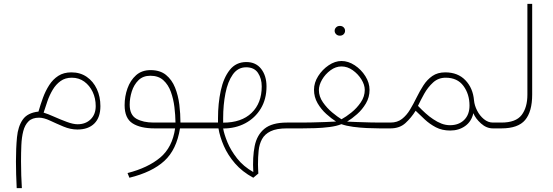

<svg xmlns="http://www.w3.org/2000/svg" viewBox="-20 -668 2878 999"><path d="M180.2 -87.4Q190.4 -123.5 203.6 -159.4Q216.8 -195.3 236.1 -225.3Q255.4 -255.4 283.4 -273.4Q311.5 -291.5 351.6 -291.5Q397.5 -291.5 431.4 -268.1Q465.3 -244.6 483.9 -204.8Q502.4 -165 502.4 -115.7Q502.4 -56.6 470.9 -25.4Q439.5 5.9 382.8 5.9Q346.7 5.9 310.1 -9.5Q273.4 -24.9 240.7 -40.3Q208 -55.7 183.1 -55.7Q147.9 -55.7 128.7 -36.9Q109.4 -18.1 101.1 14.2Q92.8 46.4 91.1 87.2Q89.4 127.9 89.4 171.9Q89.4 213.4 90.6 244.6Q91.8 275.9 93.8 311H66.9Q64.9 272.5 64 238.8Q63 205.1 63 171.9Q63 102.5 68.4 46.1Q73.7 -10.3 98.4 -45.7Q123 -81.1 180.2 -87.4ZM478 -116.2Q478 -156.2 462.2 -189.7Q446.3 -223.1 418.5 -243.4Q390.6 -263.7 353.5 -263.7Q319.3 -263.7 295.2 -246.3Q271 -229 254.4 -201.2Q237.8 -173.3 226.8 -141.8Q215.8 -110.4 207 -82Q229.5 -75.2 262.2 -60.5Q294.9 -45.9 327.9 -33.7Q360.8 -21.5 383.8 -21.5Q425.8 -21.5 451.9 -47.4Q478 -73.2 478 -116.2Z M763.2 -303.2Q813 -303.2 843.8 -278.1Q874.5 -252.9 890.9 -212.2Q907.2 -171.4 913.1 -123.5Q918.9 -75.7 918.9 -30.3H1004.9V0H916.5Q898.9 110.8 835 169.4Q771 228 653.3 256.8L643.6 232.4Q750 205.1 813.5 151.9Q877 98.6 891.1 0H784.2Q710.4 0 669.4 -26.4Q628.4 -52.7 628.4 -120.6Q628.4 -166.5 643.3 -208.3Q658.2 -250 688 -276.6Q717.8 -303.2 763.2 -303.2ZM779.3 -30.3H893.1Q892.6 -68.8 887.5 -111.1Q882.3 -153.3 868.9 -190.4Q855.5 -227.5 829.8 -250.7Q804.2 -273.9 762.2 -273.9Q724.1 -273.9 700.4 -250.5Q676.8 -227.1 665.8 -192.4Q654.8 -157.7 654.8 -123.5Q654.8 -69.8 689.9 -50Q725.1 -30.3 779.3 -30.3Z M986.8 0V-30.3H1114.3V-52.7Q1114.3 -129.9 1128.7 -196.5Q1143.1 -263.2 1175.5 -304.2Q1208 -345.2 1261.7 -345.2Q1311.5 -345.2 1339.1 -309.3Q1366.7 -273.4 1366.7 -218.3Q1366.7 -152.3 1336.9 -103Q1307.1 -53.7 1256.1 -26.6Q1205.1 0.5 1141.1 0.5Q1146 29.8 1163.3 72Q1180.7 114.3 1213.6 156.2Q1246.6 198.2 1297.9 227.1Q1293.5 149.4 1305.2 91.6Q1316.9 33.7 1356.2 1.7Q1395.5 -30.3 1473.1 -30.3H1502.9V0H1473.1Q1418.9 0 1388.2 14.9Q1357.4 29.8 1343.3 55.9Q1329.1 82 1325.7 116Q1322.3 149.9 1322.3 188Q1322.3 195.8 1323 210.7Q1323.7 225.6 1324.2 234.9L1297.9 256.8Q1240.2 225.6 1202.9 182.4Q1165.5 139.2 1144.8 91.6Q1124 43.9 1116.7 0ZM1260.7 -317.9Q1217.8 -317.9 1191.4 -280.5Q1165 -243.2 1153.1 -182.9Q1141.1 -122.6 1141.1 -52.7V-29.8Q1236.3 -29.8 1289.1 -80.6Q1341.8 -131.3 1341.8 -218.3Q1341.8 -259.3 1322.3 -288.6Q1302.7 -317.9 1260.7 -317.9Z M1721.2 -507.8Q1721.2 -518.1 1728.8 -525.6Q1736.3 -533.2 1748.5 -533.2Q1760.3 -533.2 1767.8 -525.9Q1775.4 -518.6 1775.4 -507.8Q1775.4 -497.1 1767.8 -489.7Q1760.3 -482.4 1748.5 -482.4Q1736.3 -482.4 1728.8 -490Q1721.2 -497.6 1721.2 -507.8ZM1902.8 -200.2Q1902.8 -162.1 1884 -130.1Q1865.2 -98.1 1838.1 -74.2Q1811 -50.3 1786.1 -35.2Q1807.1 -34.2 1839.8 -33Q1872.6 -31.7 1904.3 -31Q1936 -30.3 1953.6 -30.3H2000.5V0H1955.1Q1925.8 0 1889.2 -1.7Q1852.5 -3.4 1817.4 -8.1Q1782.2 -12.7 1756.3 -22Q1731 -11.7 1694.6 -7.1Q1658.2 -2.4 1620.6 -1.2Q1583 0 1552.2 0H1484.9V-30.3H1552.2Q1571.8 -30.3 1604.5 -31Q1637.2 -31.7 1671.4 -33Q1705.6 -34.2 1728.5 -35.6Q1704.6 -50.8 1677.7 -75Q1650.9 -99.1 1632.3 -131.1Q1613.8 -163.1 1613.8 -201.2Q1613.8 -237.8 1635.5 -272Q1657.2 -306.2 1690.2 -328.4Q1723.1 -350.6 1756.8 -350.6Q1792 -350.6 1825.7 -328.4Q1859.4 -306.2 1881.1 -271.7Q1902.8 -237.3 1902.8 -200.2ZM1756.8 -322.3Q1726.6 -322.3 1699.5 -302.2Q1672.4 -282.2 1655.8 -253.7Q1639.2 -225.1 1639.2 -199.2Q1639.2 -166 1660.2 -135.7Q1681.2 -105.5 1709 -82.5Q1736.8 -59.6 1756.8 -47.4Q1780.3 -60.1 1808.6 -82.8Q1836.9 -105.5 1857.4 -135.7Q1877.9 -166 1877.9 -200.2Q1877.9 -226.6 1860.4 -254.9Q1842.8 -283.2 1815.2 -302.7Q1787.6 -322.3 1756.8 -322.3Z M2011.7 0H1982.4V-30.3H2011.7Q2047.4 -30.3 2071.5 -49.1Q2095.7 -67.9 2113.5 -97.7Q2131.3 -127.4 2147.7 -160.9Q2164.1 -194.3 2183.3 -224.1Q2202.6 -253.9 2229.7 -272.7Q2256.8 -291.5 2296.9 -291.5Q2362.3 -291.5 2401.6 -250.5Q2440.9 -209.5 2446.3 -146Q2448.7 -119.6 2462.4 -92.8Q2476.1 -65.9 2497.8 -48.1Q2519.5 -30.3 2544.4 -30.3H2573.2V0H2544.4Q2511.2 0 2482.7 -25.6Q2454.1 -51.3 2442.9 -79.1Q2433.1 -35.6 2400.1 -12.2Q2367.2 11.2 2322.3 11.2Q2280.3 11.2 2248 -5.6Q2215.8 -22.5 2190.2 -46.4Q2164.6 -70.3 2142.6 -91.8Q2120.1 -55.7 2089.8 -27.8Q2059.6 0 2011.7 0ZM2298.8 -263.7Q2260.7 -263.7 2233.4 -238.8Q2206.1 -213.9 2187 -179.7Q2168 -145.5 2154.8 -117.2Q2174.3 -96.7 2194.1 -78.9Q2213.9 -61 2233.9 -47.9Q2255.4 -33.2 2277.1 -24.9Q2298.8 -16.6 2321.3 -16.6Q2367.2 -16.6 2395 -43.9Q2422.9 -71.3 2422.9 -118.7Q2422.9 -178.2 2391.4 -220.9Q2359.9 -263.7 2298.8 -263.7Z M2555.7 -30.3H2589.4Q2664.1 -30.3 2694.1 -69.6Q2724.1 -108.9 2724.1 -175.8V-647.9H2749V-176.3Q2749 -87.4 2712.4 -43.7Q2675.8 0 2588.9 0H2555.7Z"/></svg>

Font: Vazirmatn RD Thin
Style: Regular
Weight: 100
Designer: Saber Rastikerdar
Foundry: Saber Rastikerdar
Version: Version 32.102